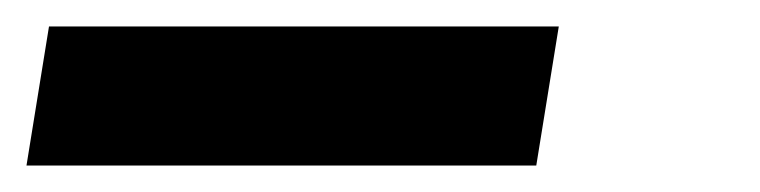

<svg xmlns="http://www.w3.org/2000/svg" viewBox="-54 90 574 145"><path d="M-34 215 -17 110H368L351 215Z"/></svg>

Font: Iosevka SS04 Extrabold Oblique
Style: Regular
Weight: 800
Italic angle: -9°
Monospace: yes
Designer: Belleve Invis
Foundry: Belleve Invis
Version: Version 19.0.0; ttfautohint (v1.8.4)